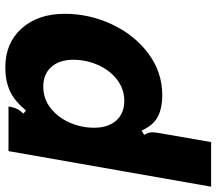

<svg xmlns="http://www.w3.org/2000/svg" viewBox="-66 -737 815 723"><g transform="rotate(90 341.5 -375.5)"><path d="M32 -212Q32 -305 72 -390Q112 -475 182 -527Q252 -579 338 -579Q388 -579 420 -562Q452 -545 472 -501L488 -511Q478 -527 478 -543Q478 -547 480 -561L515 -763H683L549 0H381L382 -6Q385 -22 390.5 -33Q396 -44 408 -56L396 -66Q360 -22 322 -5Q284 12 234 12Q142 12 87 -49.5Q32 -111 32 -212ZM461 -322Q461 -375 434 -405.5Q407 -436 360 -436Q315 -436 279.5 -408.5Q244 -381 224.5 -336.5Q205 -292 205 -244Q205 -192 232 -161.5Q259 -131 306 -131Q352 -131 387 -158.5Q422 -186 441.5 -230Q461 -274 461 -322Z"/></g></svg>

Font: Open Sauce Sans Black Italic
Style: Regular
Weight: 900
Italic angle: -10°
Designer: Alfredo Marco Pradil
Foundry: Creative Sauce Fz LLC
Version: Version 1.477